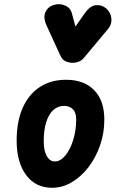

<svg xmlns="http://www.w3.org/2000/svg" viewBox="-20 -885 552 911"><path d="M227.5 6Q149 6 104 -54.5Q59 -115 59 -218Q59 -308 87.5 -372.8Q116 -437.5 168.8 -472Q221.5 -506.5 293.5 -506.5Q378.5 -506.5 426.8 -457.2Q475 -408 475 -317.5Q475 -253.5 454.8 -195.2Q434.5 -137 399.8 -91.8Q365 -46.5 320.5 -20.2Q276 6 227.5 6ZM240 -119Q267 -119 290 -147Q313 -175 327.2 -220.5Q341.5 -266 341.5 -318.5Q341.5 -351 325.8 -366.8Q310 -382.5 283.5 -382.5Q254.5 -382.5 232.8 -362.8Q211 -343 199.2 -305.2Q187.5 -267.5 187.5 -214Q187.5 -170 201.8 -144.5Q216 -119 240 -119ZM326 -587Q309 -587 292.8 -593.5Q276.5 -600 267 -620L201 -764Q183.5 -802.5 195.8 -828Q208 -853.5 235 -861.5Q262 -870 288.2 -859Q314.5 -848 321 -821.5L338 -759L383.5 -824Q408 -858 435.8 -860.5Q463.5 -863 485 -844Q506 -824.5 508.5 -797.2Q511 -770 493.5 -748.5L378.5 -611Q367.5 -598 353.8 -592.5Q340 -587 326 -587Z"/></svg>

Font: Edu AU VIC WA NT Pre
Style: Bold
Weight: 700
Designer: Tina and Corey Anderson, Eben Sorkin, Mirko Velimirovic
Foundry: Google for Education
Version: Version 1.001